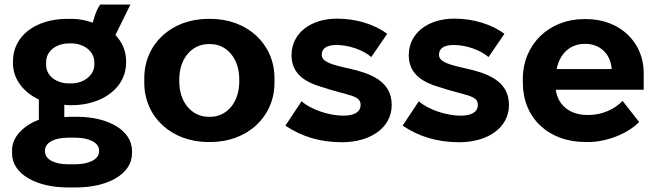

<svg xmlns="http://www.w3.org/2000/svg" viewBox="-20 -614 2894 845"><path d="M37 -336C37 -266 83 -208 151 -176V-87C82 -61 33 -11 33 47V61C33 151 138 211 279 211H314C456 211 561 151 561 61V50C561 -40 457 -100 319 -100H288C280 -100 271 -99 263 -99V-153C270 -152 279 -151 286 -151H295C433 -151 535 -230 535 -337V-345C535 -391 517 -429 488 -460L554 -594H421C409 -578 398 -552 388 -514C362 -524 330 -531 297 -531H276C138 -531 37 -457 37 -344ZM183 -341C183 -390 229 -423 283 -423H294C348 -423 395 -389 395 -341V-328C395 -283 348 -247 295 -247H282C229 -247 183 -280 183 -328ZM178 48C178 14 219 -8 279 -8H312C373 -8 416 14 416 48V53C416 86 373 109 312 109H279C219 109 178 87 178 53Z M897 11H906C1069 11 1188 -100 1188 -250V-270C1188 -420 1069 -531 906 -531H897C734 -531 615 -420 615 -270V-250C615 -100 734 11 897 11ZM898 -100C824 -100 769 -164 769 -255V-265C769 -356 824 -420 898 -420H905C979 -420 1033 -356 1033 -265V-255C1033 -164 979 -100 905 -100Z M1485 12C1612 12 1704 -53 1704 -152C1704 -260 1605 -292 1518 -312C1441 -329 1396 -341 1396 -373C1396 -399 1415 -416 1461 -416C1514 -416 1577 -395 1614 -363L1684 -465C1627 -508 1546 -532 1463 -532C1349 -532 1263 -469 1263 -371C1263 -286 1328 -251 1396 -231C1510 -193 1567 -196 1567 -153C1567 -121 1540 -105 1491 -105C1428 -105 1351 -131 1307 -168L1236 -61C1307 -13 1389 12 1485 12Z M2001 12C2128 12 2220 -53 2220 -152C2220 -260 2121 -292 2034 -312C1957 -329 1912 -341 1912 -373C1912 -399 1931 -416 1977 -416C2030 -416 2093 -395 2130 -363L2200 -465C2143 -508 2062 -532 1979 -532C1865 -532 1779 -469 1779 -371C1779 -286 1844 -251 1912 -231C2026 -193 2083 -196 2083 -153C2083 -121 2056 -105 2007 -105C1944 -105 1867 -131 1823 -168L1752 -61C1823 -13 1905 12 2001 12Z M2556 11H2569C2651 11 2743 -26 2793 -77L2720 -170C2688 -136 2633 -108 2571 -108H2565C2488 -108 2435 -151 2426 -219H2813V-293C2813 -429 2707 -530 2560 -530H2551C2397 -530 2281 -419 2281 -267V-250C2281 -95 2394 11 2556 11ZM2430 -310C2443 -379 2491 -421 2553 -421H2556C2622 -421 2668 -375 2672 -310Z"/></svg>

Font: Fixel Display Bold
Style: Bold
Weight: 700
Designer: AlfaBravo + MacPaw
Foundry: Kyrylo Tkachov, Marchela Mozhyna, Serhii Makarenko, Maria Weinstein, Zakhar Kryvoshyya
Version: Version 1.211